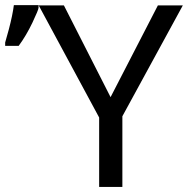

<svg xmlns="http://www.w3.org/2000/svg" viewBox="-136 -735 756 755"><path d="M298.8 -353 484.9 -713.9H583L345.2 -277.8V0H253.9V-272.9L16.1 -713.9H115.2ZM-115.7 -567.9 -101.1 -620.1Q-86.4 -675.8 -81.5 -714.8H15.6V-704.6Q15.6 -696.8 -8.5 -646Q-32.7 -595.2 -62.5 -554.7H-115.7Z"/></svg>

Font: Noto Mono
Style: Regular
Weight: 400
Designer: Monotype Design Team
Foundry: Monotype Imaging Inc.
Version: Version 1.00